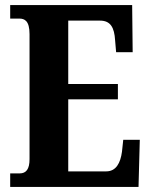

<svg xmlns="http://www.w3.org/2000/svg" viewBox="-20 -734 591 754"><path d="M20 0H524L529 -185H464L459 -138C453 -94 436 -61 397 -61H248V-344H443V-404H248V-653H373C414 -653 429 -626 432 -576L436 -529H501L499 -714H20V-661H56C76 -661 96 -653 96 -600V-109C96 -70 83 -53 57 -53H20Z"/></svg>

Font: Noto Serif Georgian ExtraCondensed ExtraBold
Style: Regular
Weight: 800
Width: 2
Designer: Monotype Design Team, Akaki Razmadze
Foundry: Google LLC
Version: Version 2.003